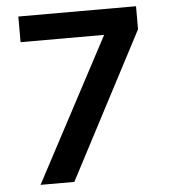

<svg xmlns="http://www.w3.org/2000/svg" viewBox="-51 -751 702 798"><g transform="rotate(-5 300.0 -352.5)"><path d="M86 0 427 -642V-598H55V-705H546V-609L227 0Z"/></g></svg>

Font: Nunito Sans 12pt ExtraLight
Style: Regular
Weight: 200
Designer: Vernon Adams
Foundry: Vernon Adams
Version: Version 3.101;gftools[0.9.27]